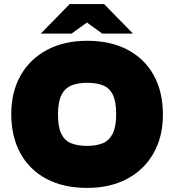

<svg xmlns="http://www.w3.org/2000/svg" viewBox="-20 -908 850 937"><path d="M405 9Q289 9 206 -35.5Q123 -80 79 -161Q35 -242 35 -351Q35 -460 81 -540.5Q127 -621 210.5 -665Q294 -709 405 -709Q521 -709 604 -664.5Q687 -620 731 -539.5Q775 -459 775 -349Q775 -240 729 -159.5Q683 -79 600 -35Q517 9 405 9ZM405 -196Q450 -196 481.5 -209Q513 -222 530 -256Q547 -290 547 -351Q547 -412 531 -445Q515 -478 483.5 -491Q452 -504 405 -504Q361 -504 329 -491Q297 -478 280 -444.5Q263 -411 263 -349Q263 -289 279 -255.5Q295 -222 327 -209Q359 -196 405 -196ZM179 -744 320 -888H488L435 -820L329 -744ZM479 -744 374 -820 320 -888H488L629 -744Z"/></svg>

Font: REM Black
Style: Regular
Weight: 900
Designer: Octavio Pardo
Foundry: Ashler Design
Version: Version 1.005;gftools[0.9.28]